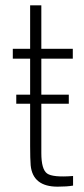

<svg xmlns="http://www.w3.org/2000/svg" viewBox="-20 -692 315 720"><path d="M238 -337V-303H135V-118Q135 -57 156.5 -41.5Q178 -26 254 -32V4Q231 8 196 8Q103 8 95 -72Q93 -97 93 -145V-303H41V-337H93V-472H28V-509H93V-672H135V-509H253V-472H135V-337Z"/></svg>

Font: Nacelle UltraLight
Style: Regular
Weight: 200
Designer: Sora Sagano
Foundry: Sora Sagano
Version: Version 1.000;FEAKit 1.0